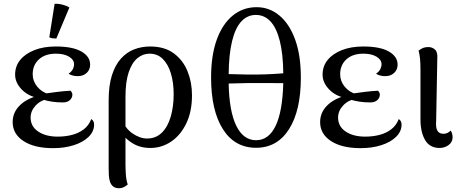

<svg xmlns="http://www.w3.org/2000/svg" viewBox="-20 -769 2451 1016"><path d="M261 15Q162 15 104.5 -22.5Q47 -60 47 -123Q47 -172 82 -208.5Q117 -245 179 -262L184 -250Q129 -260 94.5 -296Q60 -332 60 -374Q60 -419 87 -452Q114 -485 162.5 -504Q211 -523 275 -523Q364 -523 410.5 -496.5Q457 -470 457 -427Q457 -400 438.5 -383Q420 -366 392 -366Q377 -366 364 -369.5Q351 -373 343 -379Q359 -390 365.5 -403Q372 -416 372 -429Q372 -453 345.5 -469Q319 -485 276 -485Q219 -485 186 -455Q153 -425 153 -376Q153 -340 176.5 -311Q200 -282 237 -271V-247Q195 -239 168.5 -210.5Q142 -182 142 -147Q142 -100 182 -73Q222 -46 286 -46Q325 -46 360.5 -55Q396 -64 423 -84.5Q450 -105 463 -139Q471 -134 474.5 -126.5Q478 -119 478 -110Q478 -73 448.5 -44.5Q419 -16 370 -0.5Q321 15 261 15ZM312 -227Q282 -227 255.5 -231Q229 -235 207 -242L218 -274Q252 -279 285 -283Q318 -287 353 -289Q363 -279 363 -268Q363 -252 350 -239.5Q337 -227 312 -227ZM278 -565Q269 -565 257.5 -566.5Q246 -568 241 -572L269 -749Q289 -750 312 -744Q335 -738 347 -729Z M610 227Q590 227 578.5 217.5Q567 208 562 192.5Q557 177 556 158Q555 139 555 120V-238Q555 -317 572.5 -371.5Q590 -426 620.5 -459.5Q651 -493 690.5 -508Q730 -523 774 -523Q851 -523 900 -486.5Q949 -450 972.5 -391.5Q996 -333 996 -265Q996 -179 966 -116.5Q936 -54 886 -20Q836 14 775 14Q713 14 667 -20.5Q621 -55 589 -112L617 -152Q641 -90 681 -63Q721 -36 758 -36Q805 -36 836.5 -67Q868 -98 883.5 -152Q899 -206 899 -270Q899 -333 884 -381.5Q869 -430 841 -457.5Q813 -485 771 -485Q736 -485 707 -461Q678 -437 661 -386.5Q644 -336 644 -257V101Q644 123 646 154Q648 185 656 207Q650 213 637.5 220Q625 227 610 227Z M1338 -731Q1406 -731 1459 -686.5Q1512 -642 1542 -559Q1572 -476 1572 -359Q1572 -184 1509.5 -85.5Q1447 13 1335 13Q1222 13 1159.5 -85.5Q1097 -184 1097 -359Q1097 -476 1127 -559Q1157 -642 1211.5 -686.5Q1266 -731 1338 -731ZM1334 -690Q1289 -690 1257 -655.5Q1225 -621 1208 -551Q1191 -481 1190 -377Q1245 -375 1291 -374.5Q1337 -374 1382.5 -375.5Q1428 -377 1479 -381Q1478 -484 1460.5 -553Q1443 -622 1411 -656Q1379 -690 1334 -690ZM1335 -27Q1402 -27 1438.5 -103Q1475 -179 1479 -329Q1429 -329 1385 -329.5Q1341 -330 1294.5 -329.5Q1248 -329 1190 -327Q1193 -179 1230.5 -103Q1268 -27 1335 -27Z M1888 15Q1789 15 1731.5 -22.5Q1674 -60 1674 -123Q1674 -172 1709 -208.5Q1744 -245 1806 -262L1811 -250Q1756 -260 1721.5 -296Q1687 -332 1687 -374Q1687 -419 1714 -452Q1741 -485 1789.5 -504Q1838 -523 1902 -523Q1991 -523 2037.5 -496.5Q2084 -470 2084 -427Q2084 -400 2065.5 -383Q2047 -366 2019 -366Q2004 -366 1991 -369.5Q1978 -373 1970 -379Q1986 -390 1992.5 -403Q1999 -416 1999 -429Q1999 -453 1972.5 -469Q1946 -485 1903 -485Q1846 -485 1813 -455Q1780 -425 1780 -376Q1780 -340 1803.5 -311Q1827 -282 1864 -271V-247Q1822 -239 1795.5 -210.5Q1769 -182 1769 -147Q1769 -100 1809 -73Q1849 -46 1913 -46Q1952 -46 1987.5 -55Q2023 -64 2050 -84.5Q2077 -105 2090 -139Q2098 -134 2101.5 -126.5Q2105 -119 2105 -110Q2105 -73 2075.5 -44.5Q2046 -16 1997 -0.5Q1948 15 1888 15ZM1939 -227Q1909 -227 1882.5 -231Q1856 -235 1834 -242L1845 -274Q1879 -279 1912 -283Q1945 -287 1980 -289Q1990 -279 1990 -268Q1990 -252 1977 -239.5Q1964 -227 1939 -227Z M2306 14Q2254 14 2229.5 -28Q2205 -70 2205 -137V-399Q2205 -436 2202.5 -460Q2200 -484 2195 -501Q2209 -512 2220.5 -516Q2232 -520 2247 -520Q2267 -520 2282 -506.5Q2297 -493 2294 -458L2288 -129Q2285 -94 2294.5 -77.5Q2304 -61 2327 -61Q2338 -61 2347.5 -65.5Q2357 -70 2364 -78Q2370 -72 2372.5 -61.5Q2375 -51 2375 -43Q2375 -17 2354 -1.5Q2333 14 2306 14Z"/></svg>

Font: Arima Thin Medium
Style: Regular
Weight: 500
Version: Version 1.100